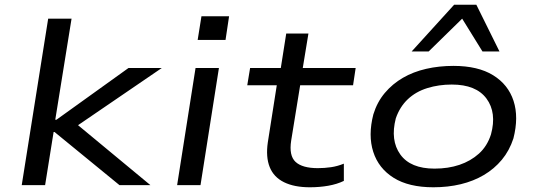

<svg xmlns="http://www.w3.org/2000/svg" viewBox="-20 -784 2273 813"><path d="M72 0 184 -705H283L214 -277H219L524 -496H665L293 -242L285 -275L617 0H486L211 -225H207L171 0Z M817 -615 833 -715H950L935 -615ZM730 0 808 -496H907L829 0Z M1292 9Q1226 9 1182.5 -12.5Q1139 -34 1122 -76.5Q1105 -119 1114 -181L1152 -423H1027L1039 -496H1169L1192 -642H1286L1262 -496H1486L1475 -423H1251L1213 -189Q1203 -125 1231.5 -98.5Q1260 -72 1326 -72Q1354 -72 1381.5 -76Q1409 -80 1436 -91V-18Q1407 -4 1370 2.5Q1333 9 1292 9Z M1815 9Q1711 9 1647 -31Q1583 -71 1560.5 -141Q1538 -211 1561 -300Q1577 -352 1609.5 -390.5Q1642 -429 1686 -454.5Q1730 -480 1784.5 -492.5Q1839 -505 1900 -505Q2004 -505 2068 -465.5Q2132 -426 2154.5 -357Q2177 -288 2154 -198Q2137 -146 2105 -107.5Q2073 -69 2029 -43Q1985 -17 1931 -4Q1877 9 1815 9ZM1820 -70Q1878 -70 1925.5 -86Q1973 -102 2008 -133.5Q2043 -165 2059 -215Q2084 -307 2040 -366.5Q1996 -426 1893 -426Q1838 -426 1789.5 -411Q1741 -396 1707 -364Q1673 -332 1656 -283Q1632 -190 1675 -130Q1718 -70 1820 -70ZM1723 -566 1903 -764H1997L2095 -566H2023L1937 -705L1795 -566Z"/></svg>

Font: Nunito Sans 7pt Expanded
Style: Italic
Weight: 400
Width: 7
Italic angle: -9°
Designer: Vernon Adams
Foundry: Vernon Adams
Version: Version 3.101;gftools[0.9.27]